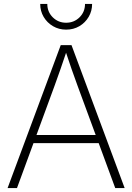

<svg xmlns="http://www.w3.org/2000/svg" viewBox="-20 -957 673 977"><path d="M18.6 0 289.1 -727.5H343.8L614.3 0H566.4L374.5 -521Q359.9 -561 344 -606.2Q328.1 -651.4 309.6 -708H322.8Q304.2 -651.4 288.1 -606Q272 -560.5 257.8 -521L66.4 0ZM135.7 -228.5V-270H497.1V-228.5ZM316.4 -806.2Q279.8 -806.2 249.8 -823.7Q219.7 -841.3 202.1 -871.1Q184.6 -900.9 184.6 -937H220.7Q220.7 -896.5 248.5 -868.9Q276.4 -841.3 316.4 -841.3Q356.9 -841.3 384.8 -868.9Q412.6 -896.5 412.6 -937H448.7Q448.7 -900.9 431.2 -871.1Q413.6 -841.3 383.8 -823.7Q354 -806.2 316.4 -806.2Z"/></svg>

Font: Inter 24pt ExtraLight
Style: Regular
Weight: 250
Designer: Rasmus Andersson
Foundry: rsms
Version: Version 4.001;git-66647c0bb